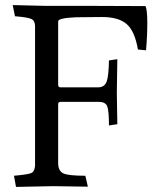

<svg xmlns="http://www.w3.org/2000/svg" viewBox="-20 -733 615 756"><path d="M382 -666 279 -665Q209 -662 209 -649V-399Q209 -389 219 -389H368Q392 -390 400 -412Q408 -434 409 -495L442 -500L440 -367L442 -244L409 -239Q409 -298 402 -315Q395 -332 368 -332H219Q209 -332 209 -323V-89Q210 -59 230 -50Q250 -41 316 -41L326 2L188 0Q175 0 43 3L35 -41Q92 -46 104 -52Q116 -58 118 -80V-630Q118 -651 104 -658Q90 -665 39 -669L30 -713L155 -710H306L553 -709Q560 -694 560 -642Q560 -590 555 -535L523 -538Q511 -610 479 -638Q447 -666 382 -666Z"/></svg>

Font: Lusitana
Style: Regular
Weight: 400
Designer: Ana Paula Megda
Foundry: Ana Paula Megda
Version: Version 1.001; ttfautohint (v1.4.1)